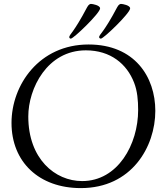

<svg xmlns="http://www.w3.org/2000/svg" viewBox="-20 -944 855 984"><path d="M335 -754C335 -750 338 -746 343 -746C357 -746 493 -877 493 -901C493 -917 454 -924 446 -924C443 -924 434 -922 426 -906C357 -775 335 -767 335 -754ZM488 -754C488 -750 492 -746 497 -746C511 -746 647 -877 647 -901C647 -917 608 -924 600 -924C597 -924 588 -922 580 -906C511 -775 488 -767 488 -754ZM39 -314C39 -114 180 20 394 20C655 20 776 -192 776 -376C776 -550 670 -716 434 -716C181 -716 39 -509 39 -314ZM125 -347C125 -491 222 -686 420 -686C547 -686 630 -616 667 -521C684 -478 688 -429 688 -380C688 -204 584 -16 401 -16C262 -16 125 -130 125 -347Z"/></svg>

Font: OFL Sorts Mill Goudy
Style: Italic
Weight: 500
Italic angle: -6°
Version: Version 003.000